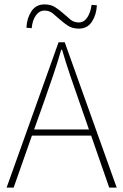

<svg xmlns="http://www.w3.org/2000/svg" viewBox="-20 -852 560 872"><path d="M338 -722Q309 -722 289 -735Q269 -748 252.5 -763Q236 -778 220 -791Q204 -804 182 -804Q159 -804 143 -782Q127 -760 124 -724L100 -726Q102 -769 122.5 -800.5Q143 -832 182 -832Q211 -832 231 -819Q251 -806 267.5 -791Q284 -776 300 -763Q316 -750 338 -750Q361 -750 376 -772Q391 -794 396 -830L420 -828Q418 -785 397.5 -753.5Q377 -722 338 -722ZM182 -396 135 -264H384L338 -396Q317 -456 298.5 -510Q280 -564 262 -626H258Q240 -564 221.5 -510Q203 -456 182 -396ZM10 0 246 -660H274L510 0H476L394 -236H125L42 0Z"/></svg>

Font: TypoPRO Source Sans Pro
Style: Regular
Weight: 200
Designer: Paul D. Hunt
Foundry: Adobe Systems Incorporated
Version: Version 2.020;PS 2.000;hotconv 1.0.86;makeotf.lib2.5.63406